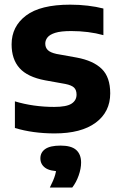

<svg xmlns="http://www.w3.org/2000/svg" viewBox="-20 -576 529 844"><path d="M220 10.5Q173 10.5 128.8 4.5Q84.5 -1.5 45.5 -13.5V-130.5Q85 -118.5 129 -112.2Q173 -106 218 -106Q272 -106 294.2 -120.2Q316.5 -134.5 316.5 -160Q316.5 -180.5 305.5 -191Q294.5 -201.5 267 -207L178 -223Q101 -237.5 66 -276.5Q31 -315.5 31 -381Q31 -459.5 94.2 -507.5Q157.5 -555.5 288.5 -555.5Q328.5 -555.5 366.2 -551Q404 -546.5 434.5 -538.5V-421.5Q402.5 -430.5 366.5 -435Q330.5 -439.5 293 -439.5Q247.5 -439.5 223 -431.8Q198.5 -424 188.8 -411.5Q179 -399 179 -384.5Q179 -367 190 -356Q201 -345 228 -339L317 -323Q390 -309.5 427.2 -273.2Q464.5 -237 464.5 -165.5Q464.5 -84 400.8 -36.8Q337 10.5 220 10.5ZM199 248.5Q216 215.5 222.5 192.5Q229 169.5 229 144.5L258.5 177H247Q199.5 177 178.5 161.5Q157.5 146 157.5 120Q157.5 94 179 79Q200.5 64 246.5 64Q293.5 64 315 83.2Q336.5 102.5 336.5 138.5Q336.5 165 325.8 195.5Q315 226 297.5 248.5Z"/></svg>

Font: Encode Sans Condensed Thin
Style: Bold
Weight: 700
Version: Version 3.002